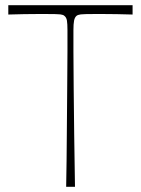

<svg xmlns="http://www.w3.org/2000/svg" viewBox="-20 -720 543 740"><path d="M235 0Q237 -100 237.5 -197.5Q238 -295 239 -378.5Q240 -462 240 -521.5Q240 -581 240 -604Q240 -628 238 -640.5Q236 -653 228 -659Q224 -663 213 -664.5Q202 -666 158 -666Q149 -666 126 -666Q103 -666 73 -665.5Q43 -665 12 -664V-700H491V-664Q460 -665 430 -665.5Q400 -666 377.5 -666Q355 -666 345 -666Q302 -666 291 -664.5Q280 -663 275 -659Q268 -653 265.5 -640.5Q263 -628 263 -604Q263 -581 263 -521.5Q263 -462 264 -378.5Q265 -295 266 -197.5Q267 -100 269 0Z"/></svg>

Font: Ojuju ExtraLight
Style: Regular
Weight: 200
Designer: Chisaokwu Joboson, Mirko Velimirovic
Foundry: Udi Foundry
Version: Version 1.000